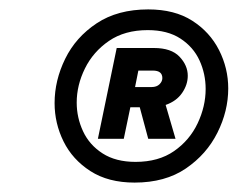

<svg xmlns="http://www.w3.org/2000/svg" viewBox="-20 -775 505 408"><path d="M266 -387Q210 -387 172 -411.5Q134 -436 115 -474.5Q96 -513 96 -556Q96 -604 118.5 -650Q141 -696 185.5 -725.5Q230 -755 295 -755Q351 -755 388.5 -731Q426 -707 445.5 -668.5Q465 -630 465 -587Q465 -539 442 -493Q419 -447 375 -417Q331 -387 266 -387ZM268 -431Q317 -431 350 -454Q383 -477 400 -513Q417 -549 417 -586Q417 -618 404 -646.5Q391 -675 363.5 -693Q336 -711 294 -711Q245 -711 211.5 -688Q178 -665 160.5 -629.5Q143 -594 143 -557Q143 -525 156.5 -496Q170 -467 198 -449Q226 -431 268 -431ZM188 -480 228 -673H307Q344 -673 361.5 -654.5Q379 -636 379 -614Q379 -595 367 -577.5Q355 -560 332 -552L353 -480H295L277 -547H257L243 -480ZM305 -625H274L267 -590H302Q313 -590 319 -596Q325 -602 325 -609Q325 -625 305 -625Z"/></svg>

Font: Be Vietnam Pro ExtraBold
Style: Italic
Weight: 800
Italic angle: -12°
Designer: Lam Bao, Tony Le, Vietanh Nguyen
Foundry: Yellow Type Foundry
Version: Version 1.002; ttfautohint (v1.8.3)